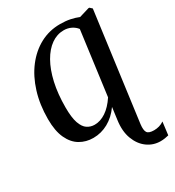

<svg xmlns="http://www.w3.org/2000/svg" viewBox="-232 -886 1158 1272"><g transform="rotate(-30 346.5 -250.0)"><path d="M618.5 252.5Q562.5 252.5 517.8 219.8Q473 187 450.8 127.5Q428.5 68 439.5 -11.5L452 -105.5Q411.5 -48.5 357.8 -18.8Q304 11 243.5 11Q188 11 142.8 -15.5Q97.5 -42 70.8 -99.2Q44 -156.5 44 -247.5Q44 -358 72.8 -450.5Q101.5 -543 153.5 -610.8Q205.5 -678.5 275.2 -715.8Q345 -753 427 -753Q470 -753 504 -746Q538 -739 567 -727L643.5 -750H650.5L668 -734L558.5 87.5Q553 132.5 564.8 150.2Q576.5 168 617 168Q637 168 656.5 162.5Q676 157 693 145L680.5 244Q669.5 247 652.2 249.8Q635 252.5 618.5 252.5ZM294.5 -60.5Q338.5 -60.5 381 -88.8Q423.5 -117 461 -173.5L525.5 -659.5Q510 -680 484.5 -692.8Q459 -705.5 428 -705.5Q376.5 -705.5 332.2 -674.2Q288 -643 254.5 -584.2Q221 -525.5 202.2 -442.5Q183.5 -359.5 183.5 -256Q183.5 -179 198.2 -136.5Q213 -94 238.2 -77.2Q263.5 -60.5 294.5 -60.5Z"/></g></svg>

Font: Merriweather 48pt SemiBold
Style: Italic
Weight: 600
Italic angle: -7.8°
Designer: Eben Sorkin
Foundry: Eben Sorkin
Version: Version 2.101